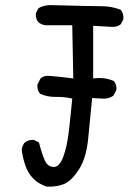

<svg xmlns="http://www.w3.org/2000/svg" viewBox="-20 -729 540 744"><path d="M160 -6Q128 -17 108 -38Q88 -59 78 -88.5Q68 -118 64 -149Q66 -165 76 -177Q90 -188 111 -187L131 -177Q143 -130 154 -106.5Q165 -83 187.5 -82Q210 -81 225 -121Q240 -161 247 -222.5Q254 -284 260 -347Q230 -354 196 -353.5Q162 -353 135 -366Q123 -380 125 -401L137 -425Q150 -437 172 -435Q219 -431 264 -425L260 -631H156Q141 -633 129 -643Q117 -656 119 -678L129 -697Q152 -711 184 -709Q331 -705 372 -705Q413 -705 448 -691Q460 -676 458 -654L448 -635Q433 -623 411 -625L341 -629V-425Q386 -431 421 -415Q433 -401 431 -380L419 -358Q401 -345 376 -347L337 -349Q329 -272 322 -195Q315 -118 286.5 -73.5Q258 -29 229.5 -16.5Q201 -4 160 -6Z"/></svg>

Font: Kosefont JP
Style: Regular
Weight: 400
Designer: Nozomi Seto 瀬戸のぞみ
Version: Version 3.00;June 19, 2020